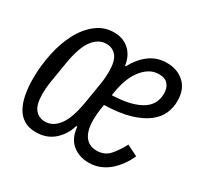

<svg xmlns="http://www.w3.org/2000/svg" viewBox="-122 -671 849 825"><g transform="rotate(30 303.0 -258.0)"><path d="M407 12Q359 12 326 -15.5Q293 -43 288 -98H283Q269 -50 233.5 -19Q198 12 145 12Q110 12 86 -2.5Q62 -17 47.5 -43.5Q33 -70 26.5 -105.5Q20 -141 20 -183Q20 -245 33 -307Q46 -369 71.5 -418Q97 -467 135.5 -497.5Q174 -528 224 -528Q251 -528 271 -519Q291 -510 304.5 -495.5Q318 -481 325.5 -463Q333 -445 335 -427H339Q365 -475 401.5 -501.5Q438 -528 486 -528Q538 -528 572 -497Q606 -466 606 -408Q606 -376 593.5 -346.5Q581 -317 550.5 -293Q520 -269 469 -253.5Q418 -238 341 -236L337 -212Q335 -198 334 -183.5Q333 -169 333 -159Q333 -105 353 -77.5Q373 -50 411 -50Q450 -50 473.5 -76.5Q497 -103 517 -141L571 -114Q560 -89 544 -66.5Q528 -44 508 -26.5Q488 -9 462.5 1.5Q437 12 407 12ZM157 -47Q195 -47 223.5 -84Q252 -121 266 -206L283 -309Q286 -327 287 -343.5Q288 -360 288 -370Q288 -424 269 -446.5Q250 -469 219 -469Q181 -469 152.5 -432Q124 -395 110 -310L93 -207Q90 -189 89 -172.5Q88 -156 88 -146Q88 -92 107 -69.5Q126 -47 157 -47ZM481 -469Q454 -469 432.5 -455.5Q411 -442 394.5 -419.5Q378 -397 367.5 -368Q357 -339 352 -307L349 -289Q404 -291 440.5 -301Q477 -311 499 -326.5Q521 -342 530.5 -362.5Q540 -383 540 -406Q540 -436 525 -452.5Q510 -469 481 -469Z"/></g></svg>

Font: IBM Plex Mono
Style: Italic
Weight: 400
Italic angle: -9°
Monospace: yes
Designer: Mike Abbink, Paul van der Laan, Pieter van Rosmalen
Foundry: Bold Monday
Version: Version 2.3